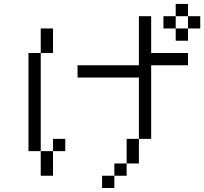

<svg xmlns="http://www.w3.org/2000/svg" viewBox="-20 -895 1040 978"><path d="M312.5 -125V-187.5H250V-125H187.5Q187.5 -125 187.5 0H250Q250 0 250 -125ZM937.5 -562.5V-625H750V-812.5H687.5Q687.5 -812.5 687.5 -562.5H375V-500H687.5V-187.5H625Q625 -187.5 625 -62.5H562.5V0H500V62.5H562.5V0H625V-62.5H687.5Q687.5 -62.5 687.5 -187.5H750Q750 -187.5 750 -562.5ZM1000 -750V-812.5H937.5V-750H875V-687.5H937.5V-750ZM187.5 -125Q187.5 -125 187.5 -625H125Q125 -625 125 -125ZM187.5 -625H250Q250 -625 250 -750H187.5Q187.5 -750 187.5 -625ZM875 -750V-812.5H812.5V-750ZM875 -812.5H937.5V-875H875Z"/></svg>

Font: CalcUnifontExMono
Style: Regular
Weight: 500
Version: Version 15.0.06